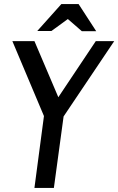

<svg xmlns="http://www.w3.org/2000/svg" viewBox="-20 -928 584 948"><path d="M150 -725 268 -448 453 -725H544L294 -353L246 0H150L197 -355L41 -725ZM315 -834 234 -775H164L283 -908H368L455 -774H384Z"/></svg>

Font: Rosario Medium
Style: Italic
Weight: 500
Italic angle: -8.05°
Version: Version 1.201